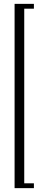

<svg xmlns="http://www.w3.org/2000/svg" viewBox="-20 -870 247 990"><path d="M55.2 -850.1H154.8V-825.2H105V75.2H154.8V100.1H55.2Z"/></svg>

Font: Reswysokr
Style: Regular
Weight: 500
Version: Version 0.984